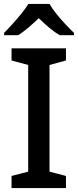

<svg xmlns="http://www.w3.org/2000/svg" viewBox="-20 -961 398 981"><path d="M317 0H39V-62L124 -84V-629L39 -652V-714H317V-652L233 -629V-84L317 -62ZM233 -941Q246 -918 268 -890.5Q290 -863 314.5 -837Q339 -811 358 -793V-781H285Q258 -797 231.5 -819.5Q205 -842 178 -868Q151 -842 125 -820Q99 -798 73 -781H1V-793Q20 -812 43.5 -838Q67 -864 89 -891Q111 -918 125 -941Z"/></svg>

Font: Noto Sans Lao Looped Medium
Style: Regular
Weight: 500
Designer: Mark Frömberg, Ben Mitchell
Foundry: The Fontpad Ltd
Version: Version 1.002; ttfautohint (v1.8.4.7-5d5b)